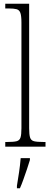

<svg xmlns="http://www.w3.org/2000/svg" viewBox="-20 -780 270 1021"><path d="M8 0V-25H19Q52 -25 68 -29Q84 -33 89 -48.5Q94 -64 94 -98V-660Q94 -695 88.5 -711Q83 -727 68.5 -731Q54 -735 27 -735H8V-760H135V-98Q135 -64 140 -48.5Q145 -33 161 -29Q177 -25 210 -25H222V0ZM70 208Q76 172 81.5 135Q87 98 90 61H139V71Q133 92 123.5 119.5Q114 147 104.5 174Q95 201 86 221H70Z"/></svg>

Font: Noto Serif Bengali Condensed ExtraLight
Style: Regular
Weight: 200
Width: 3
Designer: Juan Bruce, Universal Thirst, Indian Type Foundry and the Monotype Design Team.
Foundry: Monotype Imaging Inc.
Version: Version 2.003; ttfautohint (v1.8.4.7-5d5b)